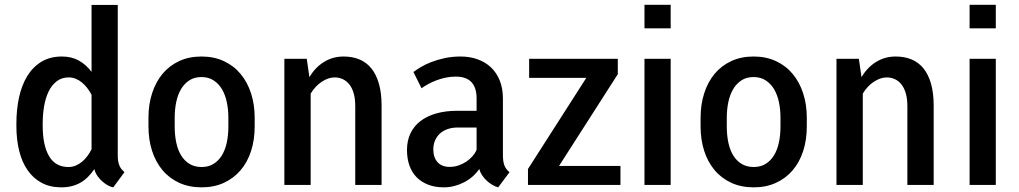

<svg xmlns="http://www.w3.org/2000/svg" viewBox="-20 -782 4309 812"><path d="M160.6 -249.5Q160.6 -167.5 187.5 -121.6Q214.4 -75.7 269.5 -75.7Q286.1 -75.7 300.5 -81.8Q314.9 -87.9 327.1 -98.1Q339.4 -108.4 349.4 -121.8Q359.4 -135.3 367.2 -150.4V-381.3Q359.4 -396 349.4 -409.2Q339.4 -422.4 327.1 -432.6Q314.9 -442.9 300.8 -448.7Q286.6 -454.6 270.5 -454.6Q240.7 -454.6 219.7 -438.2Q198.7 -421.9 185.5 -394.8Q172.4 -367.7 166.5 -332.5Q160.6 -297.4 160.6 -259.8ZM49.3 -259.8Q49.3 -318.4 60.5 -370.1Q71.8 -421.9 95.2 -460.2Q118.7 -498.5 155 -520.8Q191.4 -543 242.2 -543Q282.2 -543 313 -526.1Q343.8 -509.3 367.2 -478V-761.2H478V-123.5Q478 -109.4 480 -99.1Q481.9 -88.9 485.4 -80.8Q488.8 -72.8 494.1 -66.4Q499.5 -60.1 506.3 -53.7L459 10.3Q450.7 9.3 439 3.4Q427.2 -2.4 415.3 -12.5Q403.3 -22.5 393.3 -36.1Q383.3 -49.8 378.9 -66.9Q366.7 -48.8 352.8 -34.7Q338.9 -20.5 322 -10.5Q305.2 -0.5 284.7 4.9Q264.2 10.3 239.3 10.3Q191.4 10.3 156 -8.8Q120.6 -27.8 96.7 -62.3Q72.8 -96.7 61 -144.5Q49.3 -192.4 49.3 -249.5Z M607.9 -284.2Q607.9 -340.3 623.3 -387.9Q638.7 -435.5 667.5 -470Q696.3 -504.4 737.8 -523.7Q779.3 -543 832 -543Q885.3 -543 927 -523.4Q968.8 -503.9 997.6 -469.2Q1026.4 -434.6 1041.7 -387.2Q1057.1 -339.8 1057.1 -284.2V-247.6Q1057.1 -190.4 1041.7 -143.1Q1026.4 -95.7 997.3 -61.8Q968.3 -27.8 926.8 -8.8Q885.3 10.3 833 10.3Q779.3 10.3 737.5 -9Q695.8 -28.3 667 -62.7Q638.2 -97.2 623 -144.3Q607.9 -191.4 607.9 -247.6ZM718.8 -247.6Q718.8 -210 725.6 -178.2Q732.4 -146.5 746.6 -123.8Q760.7 -101.1 782.2 -88.4Q803.7 -75.7 833 -75.7Q861.3 -75.7 882.6 -88.6Q903.8 -101.6 918 -124.3Q932.1 -147 939 -178.5Q945.8 -210 945.8 -247.6V-284.2Q945.8 -318.8 939.2 -350.1Q932.6 -381.3 918.7 -404.8Q904.8 -428.2 883.3 -442.1Q861.8 -456.1 832 -456.1Q801.8 -456.1 780.3 -441.9Q758.8 -427.7 745.1 -404.1Q731.4 -380.4 725.1 -349.4Q718.8 -318.4 718.8 -284.2Z M1277.3 -533.2 1288.6 -455.6Q1312.5 -496.6 1349.9 -519.8Q1387.2 -543 1433.1 -543Q1470.7 -543 1500.5 -530.5Q1530.3 -518.1 1551 -492.2Q1571.8 -466.3 1582.8 -427Q1593.8 -387.7 1593.8 -334.5V0H1482.4V-333.5Q1482.4 -365.2 1475.6 -388.2Q1468.8 -411.1 1456.8 -425.8Q1444.8 -440.4 1429 -447.5Q1413.1 -454.6 1395.5 -454.6Q1368.7 -454.6 1341.1 -436.5Q1313.5 -418.5 1293.9 -386.2V0H1182.6V-533.2Z M1881.8 -76.2Q1900.9 -76.2 1918.5 -82Q1936 -87.9 1951.2 -97.9Q1966.3 -107.9 1977.8 -120.8Q1989.3 -133.8 1995.6 -148.4V-242.7H1916Q1891.1 -242.7 1871.8 -235.6Q1852.5 -228.5 1839.4 -216.1Q1826.2 -203.6 1819.3 -186.5Q1812.5 -169.4 1812.5 -149.9Q1812.5 -116.7 1830.3 -96.4Q1848.1 -76.2 1881.8 -76.2ZM2134.8 -53.7 2086.9 10.3Q2075.2 7.3 2062.5 0Q2049.8 -7.3 2038.6 -17.8Q2027.3 -28.3 2018.8 -41Q2010.3 -53.7 2006.8 -67.4Q1995.1 -49.8 1978.5 -35.4Q1961.9 -21 1942.6 -11Q1923.3 -1 1901.6 4.6Q1879.9 10.3 1857.4 10.3Q1819.8 10.3 1790.8 -1Q1761.7 -12.2 1741.7 -32.7Q1721.7 -53.2 1711.4 -82.5Q1701.2 -111.8 1701.2 -147.9Q1701.2 -186.5 1715.6 -217.3Q1730 -248 1757.6 -269.5Q1785.2 -291 1824.7 -302.2Q1864.3 -313.5 1914.6 -313.5H1995.6V-366.2Q1995.6 -411.1 1973.9 -434.6Q1952.1 -458 1907.2 -458Q1885.3 -458 1864.5 -453.6Q1843.8 -449.2 1825.2 -442.1Q1806.6 -435.1 1790.8 -426.3Q1774.9 -417.5 1762.7 -408.7L1728.5 -477.5Q1740.7 -486.8 1759.8 -498.3Q1778.8 -509.8 1804 -519.5Q1829.1 -529.3 1860.4 -536.1Q1891.6 -543 1928.2 -543Q1966.8 -543 1999.8 -531.2Q2032.7 -519.5 2056.4 -497.1Q2080.1 -474.6 2093.5 -441.4Q2106.9 -408.2 2106.9 -365.2V-126.5Q2106.9 -100.1 2112.8 -83.5Q2118.7 -66.9 2134.8 -53.7Z M2592.8 -468.3 2344.2 -80.1H2604V0H2212.9V-67.4L2459.5 -452.6H2217.8V-533.2H2592.8Z M2816.4 -761.7V-662.1H2705.6V-761.7ZM2816.4 -533.2V0H2705.6V-533.2Z M2942.9 -284.2Q2942.9 -340.3 2958.3 -387.9Q2973.6 -435.5 3002.4 -470Q3031.2 -504.4 3072.8 -523.7Q3114.3 -543 3167 -543Q3220.2 -543 3262 -523.4Q3303.7 -503.9 3332.5 -469.2Q3361.3 -434.6 3376.7 -387.2Q3392.1 -339.8 3392.1 -284.2V-247.6Q3392.1 -190.4 3376.7 -143.1Q3361.3 -95.7 3332.3 -61.8Q3303.2 -27.8 3261.7 -8.8Q3220.2 10.3 3168 10.3Q3114.3 10.3 3072.5 -9Q3030.8 -28.3 3002 -62.7Q2973.1 -97.2 2958 -144.3Q2942.9 -191.4 2942.9 -247.6ZM3053.7 -247.6Q3053.7 -210 3060.5 -178.2Q3067.4 -146.5 3081.5 -123.8Q3095.7 -101.1 3117.2 -88.4Q3138.7 -75.7 3168 -75.7Q3196.3 -75.7 3217.5 -88.6Q3238.8 -101.6 3252.9 -124.3Q3267.1 -147 3273.9 -178.5Q3280.8 -210 3280.8 -247.6V-284.2Q3280.8 -318.8 3274.2 -350.1Q3267.6 -381.3 3253.7 -404.8Q3239.7 -428.2 3218.3 -442.1Q3196.8 -456.1 3167 -456.1Q3136.7 -456.1 3115.2 -441.9Q3093.8 -427.7 3080.1 -404.1Q3066.4 -380.4 3060.1 -349.4Q3053.7 -318.4 3053.7 -284.2Z M3612.3 -533.2 3623.5 -455.6Q3647.5 -496.6 3684.8 -519.8Q3722.2 -543 3768.1 -543Q3805.7 -543 3835.4 -530.5Q3865.2 -518.1 3886 -492.2Q3906.7 -466.3 3917.7 -427Q3928.7 -387.7 3928.7 -334.5V0H3817.4V-333.5Q3817.4 -365.2 3810.5 -388.2Q3803.7 -411.1 3791.7 -425.8Q3779.8 -440.4 3763.9 -447.5Q3748 -454.6 3730.5 -454.6Q3703.6 -454.6 3676 -436.5Q3648.4 -418.5 3628.9 -386.2V0H3517.6V-533.2Z M4191.4 -761.7V-662.1H4080.6V-761.7ZM4191.4 -533.2V0H4080.6V-533.2Z"/></svg>

Font: Ufes Sans Medium
Style: Regular
Weight: 500
Designer: Ricardo Esteves & Filipe Motta
Foundry: ProDesignUfes - Ricardo Esteves, Filipe Motta (This is a derivative work, based on Roboto family, by Christian Robertson
Version: Version 2.0